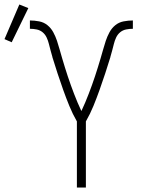

<svg xmlns="http://www.w3.org/2000/svg" viewBox="-112 -834 632 854"><path d="M230 0V-294Q211 -327 196.5 -362.5Q182 -398 169 -434.5Q156 -471 144 -507.5Q132 -544 121 -580V-581Q117 -595 113 -609.5Q109 -624 105.5 -638.5Q102 -653 95.5 -667Q89 -681 77.5 -690.5Q66 -700 51 -703Q36 -706 21 -706V-743Q41 -743 62 -739Q83 -735 99 -722Q115 -709 125 -690.5Q135 -672 141.5 -652.5Q148 -633 153.5 -613Q159 -593 165 -573Q171 -553 177 -533.5Q183 -514 189.5 -494.5Q196 -475 203 -455.5Q210 -436 217.5 -416.5Q225 -397 233 -378Q241 -359 250 -340Q259 -359 267 -378Q275 -397 282.5 -416.5Q290 -436 297 -455.5Q304 -475 310.5 -494.5Q317 -514 323 -533.5Q329 -553 335 -573Q341 -593 346.5 -613Q352 -633 358.5 -652.5Q365 -672 375 -690.5Q385 -709 401 -722Q417 -735 438 -739Q459 -743 479 -743V-706Q464 -706 449 -703Q434 -700 422.5 -690.5Q411 -681 404.5 -667Q398 -653 394.5 -638.5Q391 -624 387 -609.5Q383 -595 379 -581V-580Q368 -544 356 -507.5Q344 -471 331 -434.5Q318 -398 303.5 -362.5Q289 -327 270 -294V0ZM-60 -646 -92 -660 -26 -814 14 -798Z"/></svg>

Font: Iosevka Extralight
Style: Regular
Weight: 200
Monospace: yes
Designer: Belleve Invis
Foundry: Belleve Invis
Version: Version 32.0.1; ttfautohint (v1.8.4)